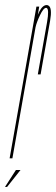

<svg xmlns="http://www.w3.org/2000/svg" viewBox="-74 -626 222 759"><path d="M75.5 -332Q102 -481 112 -538Q121 -590 110.5 -594.5Q109.5 -595 108.5 -595Q97.5 -595 83.5 -564.5Q71 -538.5 66.5 -518.5L-25 0H-36L70 -600H81L75.5 -567.5Q78 -573.5 81 -579.5Q94.5 -606 110.5 -606Q114.5 -606 117.5 -604Q133 -595.5 124 -543.5Q113 -481 86.5 -332ZM-54.2 112.9 -11 45.9H7.1L-45.9 112.9Z"/></svg>

Font: Anybody UltraCondensed Thin
Style: Italic
Weight: 100
Width: 1
Italic angle: -10°
Designer: Tyler Finck
Foundry: Etcetera Type Company
Version: Version 1.010; ttfautohint (v1.8.3) -l 8 -r 50 -G 200 -x 14 